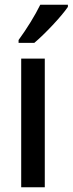

<svg xmlns="http://www.w3.org/2000/svg" viewBox="-20 -786 305 806"><path d="M265 -757V-766H149C127 -721 93 -666 58 -618V-606H124C168 -643 238 -717 265 -757ZM168 0V-540H69V0Z"/></svg>

Font: Noto Sans Sinhala UI Condensed Medium
Style: Regular
Weight: 500
Width: 3
Designer: Jelle Bosma - Monotype Design Team
Foundry: Monotype Imaging Inc.
Version: Version 2.006